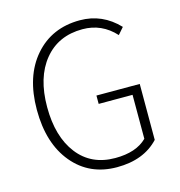

<svg xmlns="http://www.w3.org/2000/svg" viewBox="-103 -762 810 865"><g transform="rotate(-15 302.5 -329.5)"><path d="M338 12Q210 12 132.5 -81Q55 -174 55 -331Q55 -487 135 -579Q215 -671 346 -671Q451 -671 526 -592L499 -561Q437 -629 347 -629Q234 -629 168.5 -549Q103 -469 103 -331Q103 -193 166 -111.5Q229 -30 341 -30Q439 -30 489 -80V-285H331V-324H533V-63Q463 12 338 12Z"/></g></svg>

Font: Toshiba Sans Light
Style: Regular
Weight: 300
Designer: Paul D. Hunt
Foundry: Toshiba Corporation
Version: Version 2.020;PS 2.0;hotconv 1.0.86;makeotf.lib2.5.63406